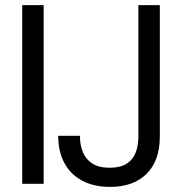

<svg xmlns="http://www.w3.org/2000/svg" viewBox="-20 -720 713 752"><path d="M67 0V-700H151V0ZM411 12Q348 12 302.5 -12Q257 -36 232.5 -81Q208 -126 208 -188H293Q293 -153 304.5 -124.5Q316 -96 341.5 -79.5Q367 -63 410 -63Q452 -63 476.5 -79Q501 -95 511.5 -122.5Q522 -150 522 -185V-700H606V-185Q606 -91 554.5 -39.5Q503 12 411 12Z"/></svg>

Font: DM Sans 28pt
Style: Regular
Weight: 400
Version: Version 4.004;gftools[0.9.30]